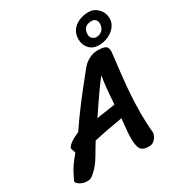

<svg xmlns="http://www.w3.org/2000/svg" viewBox="-227 -1043 1123 1202"><g transform="rotate(-30 334.5 -441.5)"><path d="M451 -784Q451 -837 490.5 -869Q530 -901 592 -901Q629 -901 657.5 -872Q686 -843 686 -799Q686 -769 666.5 -743.5Q647 -718 614.5 -703Q582 -688 545 -688Q502 -688 476.5 -715.5Q451 -743 451 -784ZM617 -804Q617 -822 606.5 -832.5Q596 -843 580 -843Q516 -843 516 -780Q516 -762 529 -751Q542 -740 557 -740Q581 -740 599 -756.5Q617 -773 617 -804ZM228 -182Q204 -144 197 -131Q176 -94 159.5 -69.5Q143 -45 124 -26Q103 -5 89.5 4Q76 13 58 13Q28 13 5.5 -0.5Q-17 -14 -17 -28Q-15 -30 5 -72.5Q25 -115 79 -179Q79 -187 74 -199Q69 -211 69 -213Q69 -242 160 -283Q211 -359 267.5 -433Q324 -507 406 -608Q426 -633 457 -649Q488 -665 519 -665Q551 -665 567 -659Q583 -653 587.5 -643Q592 -633 592 -615Q588 -585 587 -570Q572 -449 564.5 -362.5Q557 -276 557 -190Q557 -111 564 -45Q561 -21 543 -1.5Q525 18 501 18Q455 18 440.5 -5Q426 -28 426 -83Q426 -123 437 -222Q306 -200 228 -182ZM362 -306 442 -318Q451 -457 463 -518Q424 -472 307 -297Q325 -301 362 -306Z"/></g></svg>

Font: Sriracha
Style: Regular
Weight: 400
Designer: Suppakit Chalermlarp
Version: Version 1.002g